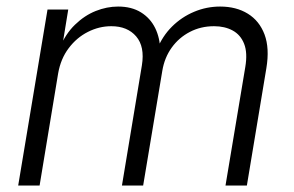

<svg xmlns="http://www.w3.org/2000/svg" viewBox="-20 -572 908 592"><path d="M36.1 0 126.5 -542.5H190.4L170.4 -419.9L163.1 -421.9Q181.6 -467.3 211.2 -495.8Q240.7 -524.4 275.1 -538.1Q309.6 -551.8 344.2 -551.8Q385.7 -551.8 414.6 -533.9Q443.4 -516.1 458.5 -485.4Q473.6 -454.6 474.1 -414.6L463.9 -418.9Q480.5 -460.4 510.3 -490Q540 -519.5 578.4 -535.6Q616.7 -551.8 658.7 -551.8Q708.5 -551.8 744.1 -529.8Q779.8 -507.8 795.7 -465.6Q811.5 -423.3 801.3 -361.8L741.2 0H675.3L736.3 -365.2Q743.7 -409.2 732.7 -437Q721.7 -464.8 697.3 -478Q672.9 -491.2 640.1 -491.2Q599.1 -491.2 565.4 -473.6Q531.7 -456.1 509.5 -425.3Q487.3 -394.5 480.5 -354L421.4 0H356L417.5 -370.6Q426.8 -428.2 399.9 -459.7Q373 -491.2 323.2 -491.2Q285.6 -491.2 251 -473.6Q216.3 -456.1 191.7 -423.3Q167 -390.6 159.2 -345.2L102.1 0Z"/></svg>

Font: Inter 16pt Light
Style: Italic
Weight: 300
Italic angle: -9.3988°
Version: Version 4.001;git-66647c0bb